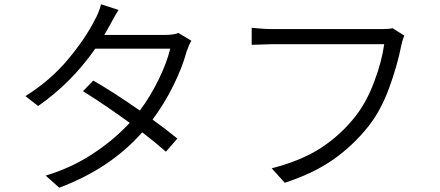

<svg xmlns="http://www.w3.org/2000/svg" viewBox="-20 -830 2040 891"><path d="M488 -710 464 -668H747Q786 -668 808 -677L868 -641Q858 -625 846 -591Q826 -517 784.5 -433Q743 -349 688 -275Q751 -230 803 -187L750 -126Q705 -166 640 -216Q491 -47 255 41L192 -15Q311 -51 409.5 -115.5Q508 -180 582 -260Q466 -344 365 -407L413 -456Q504 -404 629 -317Q678 -383 716 -460.5Q754 -538 770 -604H422Q311 -445 157 -338L98 -384Q213 -456 294 -552.5Q375 -649 419 -736Q427 -749 436 -771Q445 -793 449 -810L530 -784Q518 -765 505 -741Q492 -717 488 -710Z M1842 -618Q1823 -522 1785 -419.5Q1747 -317 1693 -248Q1621 -156 1527 -90Q1433 -24 1301 18L1241 -49Q1378 -84 1470 -144Q1562 -204 1630 -291Q1681 -356 1716.5 -450.5Q1752 -545 1763 -625H1244Q1223 -625 1148 -622V-701Q1202 -695 1245 -695H1753Q1785 -695 1802 -699L1856 -665Q1848 -646 1842 -618Z"/></svg>

Font: Sinter Normal
Style: Regular
Weight: 350
Foundry: Adobe & rsms
Version: Version 1.000